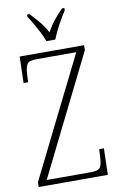

<svg xmlns="http://www.w3.org/2000/svg" viewBox="-101 -986 644 1040"><g transform="rotate(-10 221.5 -465.5)"><path d="M25 0V-26L352 -684H132Q93 -684 82 -668Q71 -652 69 -612L67 -569H42L46 -714H400V-687L74 -30H318Q358 -30 368.5 -46Q379 -62 381 -101L383 -145H409L405 0ZM203 -771Q195 -794 181.5 -820.5Q168 -847 153 -873Q138 -899 125 -918V-931H138Q167 -901 188 -875.5Q209 -850 228 -815Q247 -850 267.5 -875.5Q288 -901 317 -931H330V-918Q311 -890 288 -847.5Q265 -805 252 -771Z"/></g></svg>

Font: Noto Serif Lao Condensed ExtraLight
Style: Regular
Weight: 200
Width: 3
Designer: Monotype Design Team
Foundry: Monotype Imaging Inc.
Version: Version 2.003; ttfautohint (v1.8.4.7-5d5b)